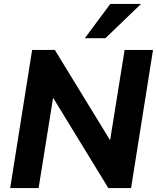

<svg xmlns="http://www.w3.org/2000/svg" viewBox="-20 -960 801 980"><path d="M32 0 144 -705H260L542 -244L616 -705H761L649 0H533L251 -461L177 0ZM413 -765 543 -940H700L518 -765Z"/></svg>

Font: Mulish ExtraBold
Style: Italic
Weight: 800
Italic angle: -9°
Designer: Vernon Adams
Foundry: Vernon Adams
Version: Version 3.603; ttfautohint (v1.8.3)